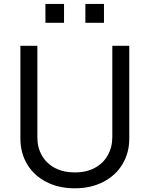

<svg xmlns="http://www.w3.org/2000/svg" viewBox="-20 -965 777 997"><path d="M563.2 -727.3H651.3V-245.7Q651.3 -171.5 616.1 -112.7Q581 -54 516.7 -20.6Q452.4 12.8 368.6 12.8Q284.4 12.8 220 -20.6Q155.5 -54 120.7 -112.7Q85.9 -171.5 85.9 -245.7V-727.3H174V-252.8Q173.7 -199.6 197.3 -158Q220.9 -116.5 264.9 -93Q308.9 -69.6 368.6 -69.6Q427.9 -69.6 471.8 -93Q515.6 -116.5 539.2 -158Q562.9 -199.6 563.2 -252.8ZM215.9 -846.6V-944.6H312.5V-846.6ZM423.3 -846.6V-944.6H519.9V-846.6Z"/></svg>

Font: Riot Sans
Style: Regular
Weight: 400
Designer: Rasmus Andersson
Foundry: rsms
Version: Version 3.005